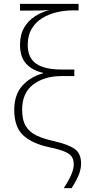

<svg xmlns="http://www.w3.org/2000/svg" viewBox="-20 -780 468 997"><path d="M54 -209Q54 -289 96.5 -335.5Q139 -382 203 -399V-402Q148 -414 116 -449Q84 -484 84 -547Q84 -600 105 -636Q126 -672 160.5 -694.5Q195 -717 236 -728Q213 -726 189 -725.5Q165 -725 127 -725H84V-760H388V-726H358Q316 -726 275 -716.5Q234 -707 199.5 -686Q165 -665 144.5 -630.5Q124 -596 124 -547Q124 -480 167.5 -449.5Q211 -419 300 -419H366V-385H300Q211 -385 153 -341.5Q95 -298 95 -211Q95 -155 115 -123.5Q135 -92 172.5 -75Q210 -58 261 -47Q335 -30 368 -6.5Q401 17 401 69Q401 100 387.5 131.5Q374 163 352 197H311Q363 119 363 74Q363 50 353 34.5Q343 19 316.5 7.5Q290 -4 238 -15Q150 -33 102 -76Q54 -119 54 -209Z"/></svg>

Font: Noto Sans Disp ExtLt
Style: Regular
Weight: 200
Designer: Monotype Design Team
Foundry: Monotype Imaging Inc.
Version: Version 2.000;GOOG;noto-source:20170915:90ef993387c0